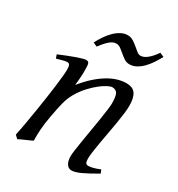

<svg xmlns="http://www.w3.org/2000/svg" viewBox="-163 -762 821 888"><g transform="rotate(30 247.0 -318.5)"><path d="M475.1 -35.2Q430.7 -8.8 399.7 5.6Q368.7 20 350.1 20Q333 20 323.5 4.6Q314 -10.7 314 -37.1Q314 -45.9 317.1 -68.6Q320.3 -91.3 325.2 -121.6Q330.1 -151.9 335.9 -186Q341.8 -220.2 346.7 -251Q351.6 -281.7 354.7 -306.2Q357.9 -330.6 357.9 -341.8Q357.9 -378.9 350.1 -393.6Q342.3 -408.2 320.8 -408.2Q314.5 -408.2 298.6 -400.4Q282.7 -392.6 262.7 -377Q242.7 -361.3 220.9 -337.9Q199.2 -314.5 181.2 -283.2Q167.5 -259.8 158.9 -227.1Q150.4 -194.3 142.1 -147Q134.3 -103.5 132.1 -72.3Q129.9 -41 130.9 -12.2Q124.5 -8.8 115 -4.6Q105.5 -0.5 95.5 3.9Q85.4 8.3 76.2 12.5Q66.9 16.6 61 20L44.9 4.9Q51.8 -27.3 58.3 -64.9Q64.9 -102.5 71 -140.4Q77.1 -178.2 82.5 -215.1Q87.9 -252 91.8 -283Q95.7 -314 97.9 -337.4Q100.1 -360.8 100.1 -372.1Q100.1 -383.3 98.9 -389.9Q97.7 -396.5 95.5 -399.7Q93.3 -402.8 89.8 -403.8Q86.4 -404.8 82 -404.8Q77.6 -404.8 69.1 -402.8Q60.5 -400.9 51.8 -398.4Q41.5 -395.5 29.8 -392.1L22.9 -411.1Q43.5 -419.9 64.2 -428.2Q85 -436.5 103 -442.9Q121.1 -449.2 134.5 -453.1Q147.9 -457 153.8 -457Q160.6 -457 164.6 -454.8Q168.5 -452.6 170.2 -446.8Q171.9 -440.9 172.4 -430.2Q172.9 -419.4 172.9 -401.9Q172.9 -396.5 172.4 -387.2Q171.9 -377.9 171.1 -367.4Q170.4 -356.9 169.4 -346.9Q168.5 -336.9 168 -331.1Q194.3 -364.3 221.2 -388.2Q248 -412.1 273.9 -427.5Q299.8 -442.9 324 -450Q348.1 -457 370.1 -457Q385.3 -457 397.2 -452.6Q409.2 -448.2 417 -438.2Q424.8 -428.2 429 -411.9Q433.1 -395.5 433.1 -372.1Q433.1 -355 429.9 -329.6Q426.8 -304.2 421.9 -274.7Q417 -245.1 411.1 -213.9Q405.3 -182.6 400.4 -154.3Q395.5 -126 392.3 -102.8Q389.2 -79.6 389.2 -65.9Q389.2 -49.3 393.6 -43.2Q397.9 -37.1 406.7 -37.1Q418 -37.1 432.6 -41Q447.3 -44.9 467.8 -53.2ZM456.5 -647.5Q446.3 -627.9 433.3 -608.4Q420.4 -588.9 405.3 -573.5Q390.1 -558.1 372.8 -548.6Q355.5 -539.1 336.4 -539.1Q320.8 -539.1 308.3 -547.4Q295.9 -555.7 284.4 -565.7Q272.9 -575.7 261.5 -584Q250 -592.3 237.3 -592.3Q220.2 -592.3 202.6 -576.9Q185.1 -561.5 164.6 -534.2L143.6 -544.4Q153.8 -564 166.7 -583.3Q179.7 -602.5 195.1 -617.9Q210.4 -633.3 228 -642.8Q245.6 -652.3 264.2 -652.3Q280.3 -652.3 293.7 -644Q307.1 -635.7 318.8 -625.7Q330.6 -615.7 340.8 -607.4Q351.1 -599.1 361.3 -599.1Q378.4 -599.1 397.2 -614.5Q416 -629.9 434.6 -657.2Z"/></g></svg>

Font: Gentium Plus Eur
Style: Italic
Weight: 400
Italic angle: -8°
Designer: J. Victor Gaultney, Annie Olsen, Iska Routamaa, Becca Hirsbrunner
Foundry: SIL International
Version: Version 5.000